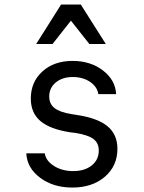

<svg xmlns="http://www.w3.org/2000/svg" viewBox="-20 -821 640 855"><path d="M97.2 -138.2H179.2Q184.6 -104.5 220.7 -81.8Q256.8 -59.1 306.2 -59.1Q356.9 -59.1 388.4 -84.2Q419.9 -109.4 419.9 -150.9Q419.9 -184.1 396.2 -201.9Q372.6 -219.7 316.9 -229L292 -231.9Q201.7 -246.1 159.4 -282.5Q117.2 -318.8 117.2 -381.8Q117.2 -456.1 168.9 -502.9Q220.7 -549.8 303.2 -549.8Q382.3 -549.8 438 -507.6Q493.7 -465.3 497.1 -401.9H418Q412.6 -435.1 380.9 -456.5Q349.1 -478 304.2 -478Q257.8 -478 228.5 -453.9Q199.2 -429.7 199.2 -391.1Q199.2 -358.4 222.7 -339.8Q246.1 -321.3 297.9 -313L321.8 -309.1Q414.6 -295.4 458.7 -258.8Q502.9 -222.2 502.9 -158.2Q502.9 -82 447 -33.9Q391.1 14.2 301.8 14.2Q217.3 14.2 158.7 -29.5Q100.1 -73.2 97.2 -138.2ZM141.1 -625 252 -800.8H339.8L451.2 -625H377.9L295.9 -729L213.9 -625Z"/></svg>

Font: CommitMono
Style: Regular
Weight: 400
Monospace: yes
Designer: Eigil Nikolajsen
Foundry: Eigil Nikolajsen
Version: Version 1.143